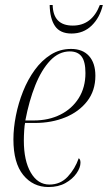

<svg xmlns="http://www.w3.org/2000/svg" viewBox="-20 -743 434 773"><path d="M175 10Q113 10 73.5 -38.5Q34 -87 34 -182Q34 -227 44 -277.5Q54 -328 73 -375.5Q92 -423 120 -461.5Q148 -500 184.5 -523Q221 -546 266 -546Q313 -546 338.5 -517.5Q364 -489 364 -438Q364 -378 331 -335.5Q298 -293 243 -270.5Q188 -248 121 -248H81Q79 -241 77.5 -219Q76 -197 76 -177Q76 -96 104 -48Q132 0 179 0Q223 0 252.5 -31.5Q282 -63 297 -106Q300 -104 302 -100Q304 -96 304 -88Q304 -68 288 -45Q272 -22 243.5 -6Q215 10 175 10ZM116 -258Q176 -258 223 -281.5Q270 -305 297 -348Q324 -391 324 -449Q324 -495 308.5 -515.5Q293 -536 261 -536Q217 -536 182 -499Q147 -462 122 -399.5Q97 -337 82 -258ZM268 -608Q222 -608 201.5 -638Q181 -668 180 -723H192Q194 -640 273 -640Q350 -640 382 -723H394Q382 -672 349 -640Q316 -608 268 -608Z"/></svg>

Font: Noto Serif Display Condensed ExtraLight
Style: Italic
Weight: 200
Width: 3
Italic angle: -12°
Designer: Monotype Design Team
Foundry: Monotype Imaging Inc.
Version: Version 2.009